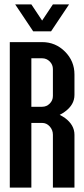

<svg xmlns="http://www.w3.org/2000/svg" viewBox="-20 -850 382 870"><path d="M317.4 0H219.7V-239.3Q219.7 -261.2 205.3 -277.1Q190.9 -293 170.9 -293H122.1V0H24.4V-659.2H170.9Q231.4 -659.2 274.4 -616.2Q317.4 -573.2 317.4 -512.7V-419.9Q317.4 -375.5 274.4 -344.2Q263.2 -335.9 250.5 -329.6Q263.2 -323.2 274.4 -315.4Q317.4 -283.7 317.4 -239.3ZM219.7 -537.1Q219.7 -557.1 205.3 -571.5Q190.9 -585.9 170.9 -585.9H122.1V-366.2H170.9Q190.9 -366.2 205.3 -380.6Q219.7 -395 219.7 -415ZM130.4 -708 48.8 -830.1H122.1L170.9 -756.8L219.7 -830.1H293L211.4 -708Z"/></svg>

Font: Alegre Sans
Style: Regular
Weight: 400
Width: 3
Designer: GrandChaos9000
Version: Version 1.2.6 - August 1, 2014